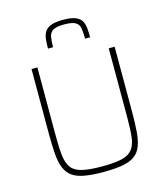

<svg xmlns="http://www.w3.org/2000/svg" viewBox="-132 -1021 982 1131"><g transform="rotate(-15 358.5 -456.0)"><path d="M359 8Q289 8 242.5 -0.5Q196 -9 168.5 -29Q141 -49 127 -84Q113 -119 109 -170.5Q105 -222 105 -294V-688H141V-264Q141 -192 147 -146Q153 -100 173.5 -73.5Q194 -47 238.5 -36.5Q283 -26 359 -26Q436 -26 479.5 -36.5Q523 -47 544 -73.5Q565 -100 570.5 -146Q576 -192 576 -264V-688H612V-294Q612 -222 608 -170.5Q604 -119 590.5 -84Q577 -49 549.5 -29Q522 -9 475.5 -0.5Q429 8 359 8ZM359 -920Q407 -920 433.5 -909.5Q460 -899 471 -880Q482 -861 484.5 -835.5Q487 -810 487 -779H456Q456 -817 452 -842Q448 -867 427.5 -879.5Q407 -892 359 -892Q311 -892 290.5 -879.5Q270 -867 265.5 -842Q261 -817 261 -779H230Q230 -810 232.5 -835.5Q235 -861 246.5 -880Q258 -899 284.5 -909.5Q311 -920 359 -920Z"/></g></svg>

Font: Saira Thin Thin
Style: Regular
Weight: 250
Version: Version 1.101